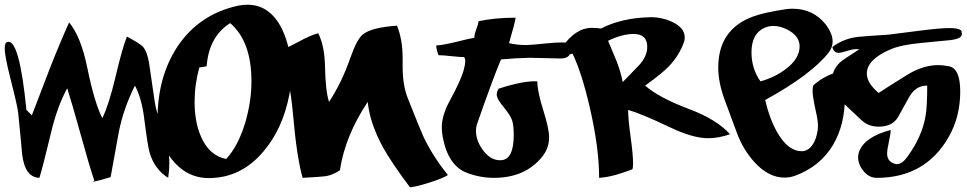

<svg xmlns="http://www.w3.org/2000/svg" viewBox="-45 -754 4098 814"><path d="M668 0Q610 -36 589 -108Q581 -137 567 -247Q556 -338 527 -391Q479 -295 459 -196Q448 -132 424 -3Q360 16 350 16H349Q350 14 355 12Q332 -56 297 -184Q259 -320 240 -380Q198 -303 172 -194Q134 -36 122 0Q61 -2 49 -99Q44 -158 32 -276Q29 -305 -2 -426Q-25 -517 -25 -549Q-25 -573 -14 -576Q37 -592 67 -288L90 -265L166 -463Q205 -563 248 -659Q298 -599 325 -467Q356 -316 389 -253Q417 -312 444 -425Q473 -549 493 -599Q549 -569 561 -556Q579 -535 587 -487Q589 -472 611 -322Q617 -282 648 -193Q673 -122 673 -62Q673 -33 668 0Z M1182 -354Q1154 -208 1072 -112Q977 1 840 1Q746 1 682 -80Q623 -155 623 -251Q623 -428 707 -556Q799 -694 965 -730Q984 -734 1004 -734Q1100 -734 1151 -630Q1190 -548 1190 -441Q1190 -396 1182 -354ZM931 -656Q841 -600 831 -473L800 -468Q780 -395 780 -322Q780 -237 807 -175Q842 -94 914 -80Q965 -135 995 -235Q1021 -324 1021 -410Q1021 -578 931 -656Z M1854 -12Q1835 1 1777.5 19.5Q1720 38 1693 40Q1615 -64 1579 -129Q1523 -231 1514 -322Q1512 -324 1511 -324Q1513 -324 1514 -322Q1418 -178 1396 -32Q1360 -8 1325 -6Q1322 -5 1238 0Q1213 -87 1197 -272Q1183 -430 1140 -538Q1165 -547 1221 -577Q1272 -605 1304 -613Q1331 -561 1333 -470Q1335 -368 1350 -322Q1404 -404 1440 -508Q1468 -587 1492 -607Q1529 -638 1638 -645Q1662 -587 1662 -507V-471Q1662 -393 1684 -337Q1738 -201 1751 -173Q1790 -91 1854 -12Z M2388 -571Q2374 -526 2367 -518Q2357 -506 2331 -506Q2312 -506 2268.5 -507.5Q2225 -509 2202 -509Q2142 -508 2079 -502Q2044 -419 1976 -224Q1973 -212 1973 -199Q1973 -155 2006 -113Q2039 -71 2082 -75Q2133 -80 2133 -181Q2133 -222 2126.5 -242.5Q2120 -263 2095 -294Q2061 -334 2061 -353Q2061 -366 2069 -378Q2177 -413 2233 -409Q2233 -367 2258 -287.5Q2283 -208 2283 -172Q2283 -126 2254 -90Q2182 0 2049 0Q1991 0 1935 -21Q1855 -51 1832 -173Q1828 -194 1828 -215Q1828 -266 1864 -331Q1910 -415 1922 -461Q1933 -503 1922 -512Q1904 -512 1868 -516Q1832 -520 1814 -520Q1806 -541 1804 -561Q1834 -563 1887 -576Q1952 -592 1966 -594Q1966 -608 1974.5 -630.5Q1983 -653 1984 -664Q2053 -679 2141 -679Q2139 -660 2113 -571Q2148 -563 2186 -563Q2204 -563 2282 -571Q2341 -577 2388 -571Z M3050 -185Q3002 -168 2957 -168Q2892 -168 2794 -215Q2672 -273 2618 -288Q2618 -250 2628.5 -174Q2639 -98 2639 -60Q2639 -44 2636 -36Q2589 -19 2567 -13Q2528 -2 2495 0Q2495 -127 2456 -296Q2421 -448 2382 -527Q2377 -524 2372 -524Q2358 -524 2338 -553Q2394 -636 2465 -636Q2483 -636 2503 -633Q2589 -678 2711 -681Q2758 -682 2803 -662Q2858 -637 2858 -595Q2858 -585 2855 -576Q2834 -517 2789 -471Q2762 -443 2690 -391Q2750 -339 2878 -291Q2993 -248 3050 -185ZM2641 -610Q2592 -610 2533 -581Q2567 -501 2569 -495Q2588 -445 2595 -406Q2618 -430 2664 -477Q2699 -515 2699 -555Q2699 -610 2641 -610Z M3326 -9Q3304 -1 3281 -1Q3214 -1 3155 -65Q3106 -118 3079 -191Q3061 -238 3026 -334Q3000 -407 3000 -467Q3000 -630 3148 -684Q3194 -701 3286 -715Q3299 -717 3315 -717Q3403 -717 3456 -650Q3485 -611 3485 -578Q3485 -553 3468 -531Q3394 -437 3199 -330Q3217 -252 3249 -195Q3295 -113 3354 -113Q3387 -113 3408 -154Q3418 -176 3422 -205Q3426 -232 3413 -286Q3400 -345 3400 -368Q3400 -382 3403 -392Q3451 -436 3524 -454Q3537 -400 3537 -342Q3537 -225 3487 -140Q3432 -48 3326 -9ZM3345 -558Q3345 -602 3292 -629Q3261 -644 3234 -644Q3214 -644 3196 -636Q3141 -611 3141 -532Q3141 -463 3179 -409Q3240 -426 3286 -461Q3345 -505 3345 -558Z M4032 -615Q4040 -591 3985 -584Q3977 -583 3861 -572Q3775 -564 3731 -545Q3630 -502 3630 -442Q3630 -402 3680 -360Q3721 -387 3805 -439Q3870 -478 3933 -478Q3953 -478 3978 -473Q4026 -464 4026 -366Q4026 -260 3978 -175Q3879 0 3672 0Q3640 0 3616.5 -28Q3593 -56 3593 -89Q3593 -100 3598 -113Q3622 -174 3731 -203Q3731 -186 3723.5 -152.5Q3716 -119 3716 -103Q3716 -73 3742 -62Q3751 -58 3757 -58Q3779 -58 3801 -88Q3864 -174 3879 -262Q3886 -302 3886 -391Q3840 -392 3812 -347Q3796 -317 3762 -257Q3738 -217 3680 -217Q3637 -217 3608 -244L3528 -319Q3489 -363 3484 -411Q3480 -456 3517 -490Q3529 -501 3598 -545Q3581 -548 3553 -540Q3521 -530 3511 -530Q3489 -530 3484 -555Q3534 -592 3596 -598Q3626 -601 3721 -607Q3725 -607 3855 -624Q3940 -635 3979 -635Q4036 -635 4032 -615Z"/></svg>

Font: To Be Continued
Style: Regular
Weight: 400
Version: Macromedia Fontographer 4.1.4 9/2/97